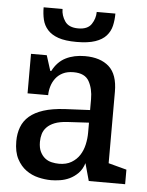

<svg xmlns="http://www.w3.org/2000/svg" viewBox="-51 -737 603 789"><g transform="rotate(5 250.0 -342.5)"><path d="M189 10Q164 10 136.5 3.5Q109 -3 86 -19.5Q63 -36 48 -64.5Q33 -93 33 -137Q33 -169 43 -195.5Q53 -222 75 -241Q97 -260 132.5 -271.5Q168 -283 220 -286L324 -291V-336Q324 -379 307 -409.5Q290 -440 243 -440Q217 -440 199 -431Q181 -422 169.5 -407Q158 -392 152.5 -373.5Q147 -355 147 -337H62V-500H127L147 -437H151Q171 -476 205 -493Q239 -510 284 -510Q348 -510 383.5 -478Q419 -446 419 -375V-80L494 -60V0H344L324 -72Q316 -46 300 -30Q284 -14 265 -5Q246 4 225.5 7Q205 10 189 10ZM216 -60Q246 -60 267 -72.5Q288 -85 300.5 -104.5Q313 -124 318.5 -148.5Q324 -173 324 -197V-239L235 -234Q203 -232 183 -224Q163 -216 151 -203.5Q139 -191 134.5 -175.5Q130 -160 130 -143Q130 -118 138 -102Q146 -86 158 -76.5Q170 -67 185.5 -63.5Q201 -60 216 -60ZM393 -695Q393 -668 387.5 -644.5Q382 -621 366 -603Q350 -585 320.5 -575Q291 -565 244 -565Q197 -565 168.5 -575Q140 -585 124 -603Q108 -621 102.5 -644.5Q97 -668 97 -695H175Q175 -668 191 -644.5Q207 -621 246 -621Q285 -621 300.5 -644.5Q316 -668 316 -695Z"/></g></svg>

Font: HermeneusOne
Style: Regular
Weight: 400
Designer: Rodrigo Fuenzalida, Pablo Impallari
Foundry: Pablo Impallari, Rodrigo Fuenzalida
Version: Version 1.000; ttfautohint (v0.8) -G 200 -r 50